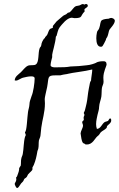

<svg xmlns="http://www.w3.org/2000/svg" viewBox="-20 -710 590 953"><path d="M530 -121C529 -121 528 -122 527 -122C521 -122 521 -114 516 -110C511 -107 501 -106 498 -103C485 -93 480 -72 461 -70C458 -78 457 -86 457 -94C457 -112 462 -129 464 -140C467 -154 472 -165 472 -180C473 -198 480 -212 483 -230C485 -245 484 -261 486 -274C488 -285 494 -292 494 -304C494 -310 493 -317 493 -324C493 -355 509 -382 509 -390C509 -403 502 -406 495 -406C485 -406 468 -406 456 -398C450 -395 428 -387 410 -386L371 -382C366 -382 332 -380 330 -380C310 -376 289 -376 269 -376C263 -376 231 -372 231 -387C231 -398 239 -426 239 -426C239 -429 239 -433 239 -438C239 -446 256 -501 257 -526C257 -530 261 -531 261 -533C270 -566 269 -567 287 -588C308 -613 324 -622 337 -622C341 -622 345 -620 350 -620C393 -620 377 -631 400 -653C400 -654 400 -654 400 -655C400 -657 399 -660 399 -662C399 -669 416 -672 416 -682C416 -683 415 -685 414 -687C413 -689 411 -690 408 -690C401 -690 399 -687 399 -687C396 -687 395 -690 393 -690C384 -690 381 -685 374 -683C369 -681 359 -681 356 -679C345 -674 339 -660 327 -650C324 -647 318 -648 316 -646C313 -644 312 -641 308 -639C303 -636 296 -634 294 -632C289 -627 257 -602 257 -599C257 -598 242 -582 242 -580C242 -578 243 -576 243 -575C243 -570 231 -569 228 -566C221 -559 219 -546 214 -537C210 -530 203 -527 203 -522C203 -518 201 -521 199 -519C191 -507 186 -498 185 -486C183 -476 180 -478 177 -471C168 -448 175 -404 159 -391C150 -383 131 -389 119 -384C105 -378 93 -360 83 -351C70 -339 54 -330 53 -311C55 -311 57 -310 59 -310C71 -310 82 -322 97 -325C106 -327 121 -331 134 -331C145 -331 152 -329 152 -320C152 -299 145 -251 137 -234C129 -209 127 -208 126 -190C125 -176 121 -168 119 -154C115 -129 113 -55 104 -55V-54C104 -49 108 -43 108 -39C108 -38 105 -35 104 -30C97 -5 98 28 93 54C92 62 87 69 86 76C83 87 85 99 83 112C81 116 75 123 75 125C75 127 75 129 75 130C74 144 68 153 64 167C64 167 60 168 60 173C60 175 61 178 61 180C61 192 53 197 53 203C53 205 59 223 65 223C72 223 75 213 83 203C85 199 90 196 93 192C98 187 98 181 101 178C103 175 109 173 111 170C115 167 116 160 119 156C129 144 141 137 141 130C141 127 141 124 141 121C141 120 147 112 148 108C157 86 161 68 166 39C167 35 169 34 170 28C173 14 171 3 173 -12C175 -21 180 -28 181 -38C183 -51 183 -64 185 -77C190 -117 203 -151 203 -197C203 -204 202 -210 202 -218C202 -227 208 -250 214 -278C223 -326 213 -336 255 -336C265 -336 270 -336 274 -336C276 -336 278 -336 279 -336C301 -342 310 -341 319 -344C336 -349 403 -356 437 -365C437 -365 437 -365 438 -365C438 -351 432 -321 432 -311C431 -307 429 -306 428 -304C424 -291 424 -281 421 -271C416 -247 414 -215 410 -198C407 -186 405 -175 402 -165C401 -157 396 -154 396 -149C396 -146 399 -144 399 -140C399 -134 395 -133 395 -125C395 -123 396 -120 396 -117C396 -110 388 -110 388 -104C388 -98 392 -93 392 -87C392 -75 381 -61 380 -48C380 -47 382 -32 384 -22C388 -3 391 1 399 3C401 3 403 6 402 6C405 7 408 7 411 7C440 8 451 -24 464 -34C474 -41 474 -46 479 -52C487 -61 500 -65 508 -74C511 -76 510 -83 512 -85C519 -93 532 -99 532 -112C532 -115 532 -118 530 -121ZM548 -613C544 -619 534 -621 533 -621C526 -621 519 -617 519 -617C511 -617 494 -615 486 -610C476 -603 479 -586 472 -569C469 -560 462 -558 461 -548C459 -539 458 -529 458 -520C458 -497 464 -478 480 -478C482 -478 484 -478 486 -479C490 -479 504 -509 505 -511C507 -521 509 -521 512 -526C518 -538 519 -554 523 -562C526 -568 550 -591 550 -607C550 -609 549 -611 548 -613Z"/></svg>

Font: Jim Nightshade
Style: Regular
Weight: 400
Designer: Astigmatic (AOETI)
Foundry: Astigmatic (AOETI)
Version: Version 1.000